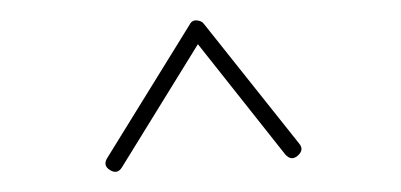

<svg xmlns="http://www.w3.org/2000/svg" viewBox="-20 -731 395 189"><path d="M88.4 -563.5Q81.1 -567.9 85.4 -575.2L166.5 -706.5Q168.9 -711.4 173.8 -710.9Q178.7 -710.4 180.7 -707.5L274.4 -589.8Q279.8 -583.5 272.9 -577.6Q266.6 -572.3 260.7 -579.1L174.8 -687.5L100.1 -566.4Q95.7 -559.1 88.4 -563.5Z"/></svg>

Font: Mikhak Thin
Style: Regular
Weight: 100
Designer: Amin Abedi
Version: Version 3.3